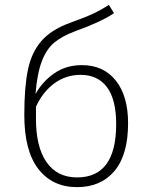

<svg xmlns="http://www.w3.org/2000/svg" viewBox="-20 -759 612 790"><path d="M507 -252Q507 -122 451 -55.5Q395 11 297 11Q196 11 138 -63.5Q80 -138 80 -286Q80 -401 95 -472.5Q110 -544 150.5 -590.5Q191 -637 268 -665Q327 -686 361.5 -702Q396 -718 428 -739L449 -705Q399 -670 288 -630Q235 -610 203.5 -584Q172 -558 152.5 -508Q133 -458 126 -372Q155 -424 203.5 -457.5Q252 -491 317 -491Q406 -491 456.5 -427.5Q507 -364 507 -252ZM458 -248Q458 -350 420 -400.5Q382 -451 312 -451Q251 -451 203.5 -416Q156 -381 128 -320V-275Q127 -156 171 -92.5Q215 -29 297 -29Q458 -29 458 -248Z"/></svg>

Font: FiraGO ExtraLight
Style: Regular
Weight: 200
Designer: bBox Type
Foundry: bBox Type GmbH
Version: Version 1.001